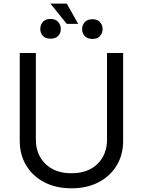

<svg xmlns="http://www.w3.org/2000/svg" viewBox="-20 -1017 781 1050"><path d="M565.3 -727.3H653.4V-245.7Q653.4 -171.2 618.4 -112.7Q583.5 -54.3 519.9 -20.8Q456.3 12.8 370.7 12.8Q285.2 12.8 221.6 -20.8Q158 -54.3 123 -112.7Q88.1 -171.2 88.1 -245.7V-727.3H176.1V-252.8Q176.1 -172.9 228 -121.3Q279.8 -69.6 370.7 -69.6Q462 -69.6 513.7 -121.3Q565.3 -172.9 565.3 -252.8ZM200.3 -858.3Q200.3 -881.4 214.7 -897.4Q229 -913.4 255.7 -913.4Q283.4 -913.4 297.9 -897.4Q312.5 -881.4 312.5 -858Q312.5 -835.6 298.1 -820.5Q283.7 -805.4 256.4 -805.4Q228.3 -805.4 214.3 -821Q200.3 -836.6 200.3 -858.3ZM429 -857.6Q429 -880.3 443.5 -896.1Q458.1 -911.9 485.8 -911.9Q512.4 -911.9 526.8 -896.1Q541.2 -880.3 541.2 -858Q541.2 -836.6 527.3 -820.3Q513.5 -804 485.8 -804Q458.1 -804 443.5 -819.8Q429 -835.6 429 -857.6ZM345.2 -997.2 407.7 -886.4H345.2L255.7 -997.2Z"/></svg>

Font: Inter Alia
Style: Regular
Weight: 400
Designer: Rasmus Andersson (Latin, Greek, Cyrillic etc.) and Evan from Shavian.info (Shavian, old style figures)
Foundry: Shavian.info
Version: Version 0.001;git-37ab20767